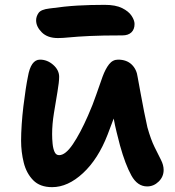

<svg xmlns="http://www.w3.org/2000/svg" viewBox="-20 -760 721 792"><path d="M195 12Q145 12 117 -16.5Q89 -45 78 -89Q67 -133 67 -180Q67 -209 69.5 -246.5Q72 -284 76.5 -321.5Q81 -359 86 -391.5Q91 -424 95 -443Q107 -514 145 -514Q175 -514 199.5 -492.5Q224 -471 224 -443Q224 -422 217 -381Q210 -340 202.5 -293.5Q195 -247 195 -207Q195 -187 197 -167Q199 -147 205 -133.5Q211 -120 224 -120Q250 -120 280.5 -165Q311 -210 343 -283Q363 -328 377 -369.5Q391 -411 403 -443.5Q415 -476 430 -495Q445 -514 467 -514Q502 -514 523 -494Q544 -474 548 -441Q553 -414 560 -375.5Q567 -337 574.5 -299Q582 -261 588 -235Q602 -185 617.5 -153.5Q633 -122 644 -100.5Q655 -79 655 -59Q655 -31 634.5 -11Q614 9 587 9Q547 9 522 -36Q497 -81 475 -160Q468 -187 461 -215Q454 -243 449 -271Q443 -256 437 -239.5Q431 -223 424 -205Q385 -104 322.5 -46Q260 12 195 12ZM219 -603Q176 -603 152.5 -626.5Q129 -650 129 -676Q129 -692 139 -706.5Q149 -721 184 -725Q248 -734 300 -737Q352 -740 412 -740Q457 -740 484 -726.5Q511 -713 523 -694.5Q535 -676 535 -661Q535 -639 522 -626.5Q509 -614 485 -614Q401 -614 349.5 -611.5Q298 -609 268 -606Q238 -603 219 -603Z"/></svg>

Font: Shantell Sans Normal
Style: Regular
Weight: 600
Designer: Stephen Nixon, Anya Danilova, Shantell Martin
Foundry: Arrow Type
Version: Version 1.009;[a7da0bfa3]